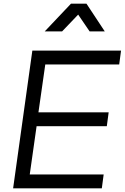

<svg xmlns="http://www.w3.org/2000/svg" viewBox="-20 -1019 675 1039"><path d="M51 0 155 -745H635L625 -670H225L188 -411H568L558 -336H178L141 -75H541L531 0ZM222 -849 364 -999H448L547 -849H465L403 -940L316 -849Z"/></svg>

Font: Kosmopol Plus Jakarta Sans Italic It
Style: Regular
Weight: 400
Italic angle: -8.04999°
Designer: Gumpita Rahayu
Foundry: Tokotype
Version: Version 2.006